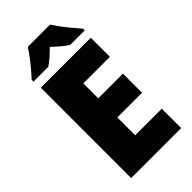

<svg xmlns="http://www.w3.org/2000/svg" viewBox="-281 -1000 1073 1073"><g transform="rotate(-45 255.0 -463.5)"><path d="M465 0H70V-714H465V-563H255V-445H450V-294H255V-153H465ZM356 -927Q377 -893 409.5 -852.5Q442 -812 470 -781V-767H355Q333 -781 312 -799Q291 -817 267 -840Q243 -816 223 -798.5Q203 -781 182 -767H65V-781Q82 -799 104 -825Q126 -851 146.5 -878.5Q167 -906 180 -927Z"/></g></svg>

Font: Noto Sans Lao UI SemCond Blk
Style: Regular
Weight: 900
Width: 4
Designer: Monotype Design Team
Foundry: Monotype Imaging Inc.
Version: Version 2.000; ttfautohint (v1.8.4.7-5d5b)